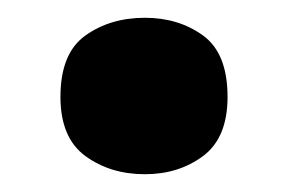

<svg xmlns="http://www.w3.org/2000/svg" viewBox="-20 -462 325 216"><path d="M48 -353Q48 -402 76 -422Q104 -442 143 -442Q181 -442 208.5 -422Q236 -402 236 -353Q236 -307 208.5 -286.5Q181 -266 143 -266Q104 -266 76 -286.5Q48 -307 48 -353Z"/></svg>

Font: Noto Sans Cherokee ExtraBold
Style: Regular
Weight: 800
Designer: Monotype Design Team
Foundry: Monotype Imaging Inc.
Version: Version 2.001; ttfautohint (v1.8.4.7-5d5b)